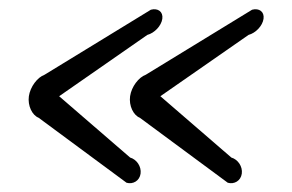

<svg xmlns="http://www.w3.org/2000/svg" viewBox="-20 -555 644 423"><path d="M266.6 -343C263.7 -322.1 273.8 -301.2 288 -295.6C288.1 -295.4 481.8 -152.4 481.8 -152.4C496.1 -148.3 510.5 -156.7 512.7 -172.4C514.9 -188.1 504.1 -203.8 489.7 -207.9L333.3 -343L527.6 -478.1C543.2 -482.2 558.4 -497.9 560.6 -513.6C562.8 -529.3 550.8 -537.7 535.4 -533.6C535.4 -533.6 301.5 -390.6 301.3 -390.4C285.5 -384.8 269.6 -363.9 266.6 -343ZM43.6 -343C40.7 -322.1 50.8 -301.2 65 -295.6C65.1 -295.4 258.8 -152.4 258.8 -152.4C273.1 -148.3 287.5 -156.7 289.7 -172.4C291.9 -188.1 281.1 -203.8 266.7 -207.9L110.3 -343L304.6 -478.1C320.2 -482.2 335.4 -497.9 337.6 -513.6C339.8 -529.3 327.8 -537.7 312.4 -533.6C312.4 -533.6 78.5 -390.6 78.3 -390.4C62.5 -384.8 46.6 -363.9 43.6 -343Z"/></svg>

Font: Hi.
Style: Regular
Weight: 400
Designer: Mew Too, Robert Jablonski
Foundry: Cannot Into Space Fonts
Version: Version 1.996